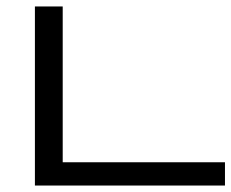

<svg xmlns="http://www.w3.org/2000/svg" viewBox="-20 -574 716 594"><path d="M88 0V-554H174V-72H676V0Z"/></svg>

Font: hexltamil05
Style: Book
Weight: 400
Designer: Jelle Bosma - Monotype Design Team
Foundry: Monotype Imaging Inc.
Version: Version 2.003